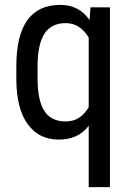

<svg xmlns="http://www.w3.org/2000/svg" viewBox="-20 -558 540 781"><path d="M132.8 -238.8Q132.8 -149.9 160.2 -106.9Q187.5 -64 247.6 -64Q307.6 -64 340.8 -122.1V-405.3Q305.7 -463.9 247.1 -463.9Q188.5 -463.9 160.9 -420.9Q133.3 -377.9 132.8 -291.5ZM46.4 -288.1Q46.4 -538.1 225.1 -538.1Q301.8 -538.1 344.2 -476.6L348.1 -528.3H427.2V203.1H340.8V-46.4Q298.8 9.8 218.8 9.8Q138.7 9.8 93 -52.5Q47.4 -114.7 46.4 -233.9Z"/></svg>

Font: RobotoCondensed-Regular
Style: Regular
Weight: 400
Designer: Google
Version: Version 2.001201; 2014